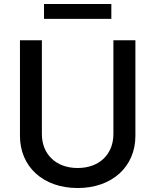

<svg xmlns="http://www.w3.org/2000/svg" viewBox="-20 -929 778 961"><path d="M547.6 -727.3V-257.8C547.6 -159.1 479.4 -88.1 368.6 -88.1C258.2 -88.1 189.6 -159.1 189.6 -257.8V-727.3H79.9V-248.9C79.9 -96.2 194.2 12.1 368.6 12.1C543 12.1 657.7 -96.2 657.7 -248.9V-727.3ZM200.3 -834.5H537.3V-909.1H200.3Z"/></svg>

Font: Magic Ui Pro Medium
Style: Regular
Weight: 500
Designer: Stefan Endress, Andreas Faust
Version: Version 1.000;FEAKit 1.0